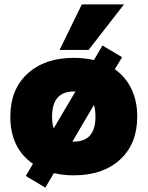

<svg xmlns="http://www.w3.org/2000/svg" viewBox="-20 -785 671 873"><path d="M251 -558.1 352.1 -765.1H543.9L382.8 -558.1ZM186 67.9 97.2 15.1 129.9 -40Q26.9 -111.8 26.9 -254.9Q26.9 -378.4 105.2 -450.2Q183.6 -522 315.9 -522Q360.8 -522 407.2 -512.2L445.8 -578.1L535.2 -524.9L502 -470.2Q551.3 -435.5 577.6 -380.6Q604 -325.7 604 -254.9Q604 -131.3 526.1 -59.6Q448.2 12.2 315.9 12.2Q266.6 12.2 225.1 2ZM216.8 -254.9Q216.8 -223.6 224.1 -201.2L323.2 -369.1H315.9Q216.8 -369.1 216.8 -254.9ZM315.9 -141.1Q414.1 -141.1 414.1 -254.9Q414.1 -287.1 407.2 -308.1L309.1 -141.1Z"/></svg>

Font: Mulish ExtraBlack
Style: Regular
Weight: 1000
Designer: Vernon Adams
Foundry: Vernon Adams
Version: Version 3.603; ttfautohint (v1.8.3)